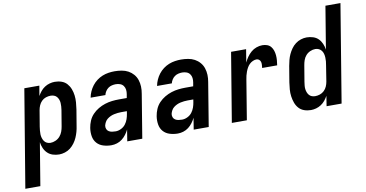

<svg xmlns="http://www.w3.org/2000/svg" viewBox="-119 -971 2712 1423"><g transform="rotate(-10 1236.5 -260.0)"><path d="M-33 215 89 -520H202L189 -444Q199 -462 212 -478Q225 -494 242.5 -505.5Q260 -517 280 -522.5Q300 -528 319 -528Q346 -528 370 -519.5Q394 -511 410 -493Q426 -475 435 -451.5Q444 -428 447 -402.5Q450 -377 448 -350.5Q446 -324 442 -298L422 -178Q419 -156 413 -134.5Q407 -113 398 -92.5Q389 -72 375 -53Q361 -34 343 -20Q325 -6 302.5 1Q280 8 259 8Q234 8 211 0.5Q188 -7 171.5 -23Q155 -39 145.5 -61Q136 -83 133 -106L80 215ZM210 -88Q229 -88 248.5 -96.5Q268 -105 281.5 -120.5Q295 -136 302 -155Q309 -174 312 -193L332 -313Q334 -327 335 -340.5Q336 -354 335 -367Q334 -380 329.5 -392Q325 -404 317 -413.5Q309 -423 296.5 -427.5Q284 -432 271 -432Q253 -432 235 -426Q217 -420 203.5 -406.5Q190 -393 182.5 -375.5Q175 -358 172 -340L152 -220Q150 -206 148.5 -191.5Q147 -177 147.5 -163Q148 -149 152 -135.5Q156 -122 163.5 -111Q171 -100 183.5 -94Q196 -88 210 -88Z M652 8Q621 8 591.5 -1Q562 -10 543 -31.5Q524 -53 519 -83.5Q514 -114 519 -146Q523 -172 534 -198Q545 -224 564.5 -244.5Q584 -265 608.5 -279.5Q633 -294 659.5 -302.5Q686 -311 712.5 -314Q739 -317 765 -317H824L829 -345Q832 -362 830 -378.5Q828 -395 818.5 -408Q809 -421 793.5 -426.5Q778 -432 761 -432Q747 -432 732 -428.5Q717 -425 704.5 -416Q692 -407 683.5 -393.5Q675 -380 672 -366H561V-367Q565 -389 575 -411.5Q585 -434 600 -453.5Q615 -473 635 -488Q655 -503 677.5 -512Q700 -521 723.5 -524.5Q747 -528 769 -528Q796 -528 822.5 -523.5Q849 -519 871 -507Q893 -495 909.5 -476Q926 -457 934 -433Q942 -409 943 -382.5Q944 -356 939 -329L885 0H772L786 -87Q777 -68 763.5 -50Q750 -32 732.5 -18.5Q715 -5 694 1.5Q673 8 652 8ZM701 -88Q721 -88 741.5 -98Q762 -108 775 -125Q788 -142 795 -162Q802 -182 805 -202L808 -221H765Q752 -221 738.5 -219.5Q725 -218 711 -215Q697 -212 684 -206Q671 -200 659.5 -191Q648 -182 641 -169Q634 -156 631 -143Q629 -129 634 -117Q639 -105 650 -98.5Q661 -92 674 -90Q687 -88 701 -88Z M1152 8Q1121 8 1091.5 -1Q1062 -10 1043 -31.5Q1024 -53 1019 -83.5Q1014 -114 1019 -146Q1023 -172 1034 -198Q1045 -224 1064.5 -244.5Q1084 -265 1108.5 -279.5Q1133 -294 1159.5 -302.5Q1186 -311 1212.5 -314Q1239 -317 1265 -317H1324L1329 -345Q1332 -362 1330 -378.5Q1328 -395 1318.5 -408Q1309 -421 1293.5 -426.5Q1278 -432 1261 -432Q1247 -432 1232 -428.5Q1217 -425 1204.5 -416Q1192 -407 1183.5 -393.5Q1175 -380 1172 -366H1061V-367Q1065 -389 1075 -411.5Q1085 -434 1100 -453.5Q1115 -473 1135 -488Q1155 -503 1177.5 -512Q1200 -521 1223.5 -524.5Q1247 -528 1269 -528Q1296 -528 1322.5 -523.5Q1349 -519 1371 -507Q1393 -495 1409.5 -476Q1426 -457 1434 -433Q1442 -409 1443 -382.5Q1444 -356 1439 -329L1385 0H1272L1286 -87Q1277 -68 1263.5 -50Q1250 -32 1232.5 -18.5Q1215 -5 1194 1.5Q1173 8 1152 8ZM1201 -88Q1221 -88 1241.5 -98Q1262 -108 1275 -125Q1288 -142 1295 -162Q1302 -182 1305 -202L1308 -221H1265Q1252 -221 1238.5 -219.5Q1225 -218 1211 -215Q1197 -212 1184 -206Q1171 -200 1159.5 -191Q1148 -182 1141 -169Q1134 -156 1131 -143Q1129 -129 1134 -117Q1139 -105 1150 -98.5Q1161 -92 1174 -90Q1187 -88 1201 -88Z M1559 0 1645 -520H1758L1742 -422Q1751 -442 1764.5 -461.5Q1778 -481 1796 -496.5Q1814 -512 1836.5 -520Q1859 -528 1881 -528Q1900 -528 1917 -522Q1934 -516 1945 -502.5Q1956 -489 1961.5 -472Q1967 -455 1968.5 -436.5Q1970 -418 1968.5 -399.5Q1967 -381 1964 -362H1851Q1852 -373 1853 -384.5Q1854 -396 1851.5 -406.5Q1849 -417 1840.5 -424.5Q1832 -432 1821 -432Q1807 -432 1792.5 -425.5Q1778 -419 1767 -408Q1756 -397 1748.5 -383.5Q1741 -370 1735.5 -355.5Q1730 -341 1726.5 -326.5Q1723 -312 1721 -298L1672 0Z M2154 8Q2127 8 2103 -0.5Q2079 -9 2063 -27Q2047 -45 2038.5 -68.5Q2030 -92 2026.5 -117.5Q2023 -143 2025 -169.5Q2027 -196 2031 -222L2051 -342Q2055 -364 2060.5 -385.5Q2066 -407 2075.5 -427.5Q2085 -448 2098.5 -467Q2112 -486 2130.5 -500Q2149 -514 2171 -521Q2193 -528 2214 -528Q2239 -528 2262.5 -520.5Q2286 -513 2302 -497Q2318 -481 2327.5 -459Q2337 -437 2340 -414L2393 -735H2506L2385 0H2272L2284 -76Q2274 -58 2261 -42Q2248 -26 2230.5 -14.5Q2213 -3 2193 2.5Q2173 8 2154 8ZM2202 -88Q2220 -88 2238 -94Q2256 -100 2270 -113.5Q2284 -127 2291.5 -144.5Q2299 -162 2302 -180L2321 -300Q2324 -314 2325 -328.5Q2326 -343 2325.5 -357Q2325 -371 2321.5 -384.5Q2318 -398 2310 -409Q2302 -420 2289.5 -426Q2277 -432 2263 -432Q2244 -432 2224.5 -423.5Q2205 -415 2191.5 -399.5Q2178 -384 2171.5 -365Q2165 -346 2162 -327L2142 -207Q2140 -193 2138.5 -179.5Q2137 -166 2138.5 -153Q2140 -140 2144.5 -128Q2149 -116 2157 -106.5Q2165 -97 2177 -92.5Q2189 -88 2202 -88Z"/></g></svg>

Font: Iosevka Term Curly Oblique
Style: Bold
Weight: 700
Italic angle: -9°
Designer: Belleve Invis
Foundry: Belleve Invis
Version: Version 32.3.0